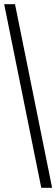

<svg xmlns="http://www.w3.org/2000/svg" viewBox="-20 -780 270 921"><path d="M178 121H230L52 -760H0Z"/></svg>

Font: Noto Serif Armenian ExtraCondensed Medium
Style: Regular
Weight: 500
Width: 2
Designer: Monotype Design Team
Foundry: Monotype Imaging Inc.
Version: Version 2.008